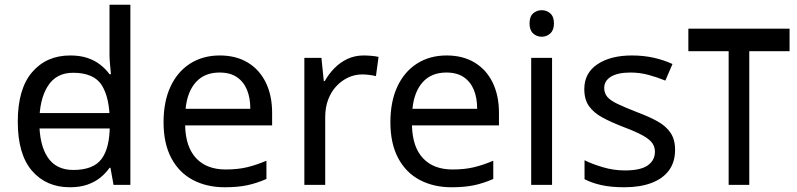

<svg xmlns="http://www.w3.org/2000/svg" viewBox="-20 -780 3361 810"><path d="M104 -238V-303H480V-238ZM275 10Q175 10 115 -59.5Q55 -129 55 -267Q55 -405 115.5 -475.5Q176 -546 276 -546Q318 -546 349 -535.5Q380 -525 403 -507Q426 -489 442 -467H448Q447 -480 444.5 -505.5Q442 -531 442 -546V-760H530V0H459L446 -72H442Q426 -49 403 -30.5Q380 -12 348.5 -1Q317 10 275 10ZM289 -63Q374 -63 408.5 -109.5Q443 -156 443 -250V-266Q443 -366 410 -419.5Q377 -473 288 -473Q217 -473 181.5 -416.5Q146 -360 146 -265Q146 -169 181.5 -116Q217 -63 289 -63Z M907 -546Q976 -546 1025.5 -516Q1075 -486 1101.5 -431.5Q1128 -377 1128 -304V-251H761Q763 -160 807.5 -112.5Q852 -65 932 -65Q983 -65 1022.5 -74.5Q1062 -84 1104 -102V-25Q1063 -7 1023 1.5Q983 10 928 10Q852 10 793.5 -21Q735 -52 702.5 -113.5Q670 -175 670 -264Q670 -352 699.5 -415Q729 -478 782.5 -512Q836 -546 907 -546ZM906 -474Q843 -474 806.5 -433.5Q770 -393 763 -321H1036Q1036 -367 1022 -401Q1008 -435 979.5 -454.5Q951 -474 906 -474Z M1514 -546Q1529 -546 1546.5 -544.5Q1564 -543 1577 -540L1566 -459Q1553 -462 1537.5 -464Q1522 -466 1508 -466Q1477 -466 1449 -453Q1421 -440 1399 -416.5Q1377 -393 1364.5 -360Q1352 -327 1352 -286V0H1264V-536H1336L1346 -438H1350Q1367 -468 1391 -492.5Q1415 -517 1446 -531.5Q1477 -546 1514 -546Z M1864 -546Q1933 -546 1982.5 -516Q2032 -486 2058.5 -431.5Q2085 -377 2085 -304V-251H1718Q1720 -160 1764.5 -112.5Q1809 -65 1889 -65Q1940 -65 1979.5 -74.5Q2019 -84 2061 -102V-25Q2020 -7 1980 1.5Q1940 10 1885 10Q1809 10 1750.5 -21Q1692 -52 1659.5 -113.5Q1627 -175 1627 -264Q1627 -352 1656.5 -415Q1686 -478 1739.5 -512Q1793 -546 1864 -546ZM1863 -474Q1800 -474 1763.5 -433.5Q1727 -393 1720 -321H1993Q1993 -367 1979 -401Q1965 -435 1936.5 -454.5Q1908 -474 1863 -474Z M2309 -536V0H2221V-536ZM2266 -737Q2286 -737 2301.5 -723.5Q2317 -710 2317 -681Q2317 -653 2301.5 -639Q2286 -625 2266 -625Q2244 -625 2229 -639Q2214 -653 2214 -681Q2214 -710 2229 -723.5Q2244 -737 2266 -737Z M2828 -148Q2828 -96 2802 -61Q2776 -26 2728 -8Q2680 10 2614 10Q2558 10 2517.5 1Q2477 -8 2446 -24V-104Q2478 -88 2523.5 -74.5Q2569 -61 2616 -61Q2683 -61 2713 -82.5Q2743 -104 2743 -140Q2743 -160 2732 -176Q2721 -192 2692.5 -208Q2664 -224 2611 -244Q2559 -264 2522 -284Q2485 -304 2465 -332Q2445 -360 2445 -404Q2445 -472 2500.5 -509Q2556 -546 2646 -546Q2695 -546 2737.5 -536.5Q2780 -527 2817 -510L2787 -440Q2753 -454 2716 -464Q2679 -474 2640 -474Q2586 -474 2557.5 -456.5Q2529 -439 2529 -409Q2529 -387 2542 -371.5Q2555 -356 2585.5 -341.5Q2616 -327 2667 -307Q2718 -288 2754 -268Q2790 -248 2809 -219.5Q2828 -191 2828 -148Z M3311 -659V-564H3141V0H3054V-564H2884V-659Z"/></svg>

Font: umalayalam05
Style: Book
Weight: 400
Designer: Jelle Bosma - Monotype Design Team
Foundry: Monotype Imaging Inc.
Version: Version 2.003